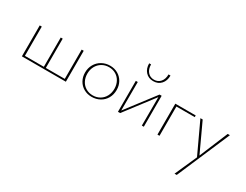

<svg xmlns="http://www.w3.org/2000/svg" viewBox="-88 -1282 2811 2193"><g transform="rotate(30 1317.5 -185.0)"><path d="M670 -408V0H90V-408H117V-22H367V-408H393V-22H643V-408Z M807 -201Q807 -261 834.5 -309Q862 -357 910.5 -384.5Q959 -412 1019 -412Q1076 -412 1122 -385.5Q1168 -359 1194 -312.5Q1220 -266 1220 -208Q1220 -147 1193 -99Q1166 -51 1117.5 -24Q1069 3 1009 3Q952 3 905.5 -23.5Q859 -50 833 -96.5Q807 -143 807 -201ZM1191 -206Q1191 -259 1168.5 -301.5Q1146 -344 1106 -367.5Q1066 -391 1016 -391Q964 -391 923 -366.5Q882 -342 859 -299.5Q836 -257 836 -203Q836 -150 858.5 -107.5Q881 -65 921.5 -41.5Q962 -18 1012 -18Q1064 -18 1105 -42.5Q1146 -67 1168.5 -110Q1191 -153 1191 -206Z M1698 0H1672L1673 -376L1386 0H1357V-408H1383L1382 -31L1670 -408H1698ZM1670 -658 1644 -659Q1644 -597 1612.5 -560Q1581 -523 1529 -523Q1477 -523 1445.5 -560Q1414 -597 1414 -658H1389Q1389 -589 1427.5 -546.5Q1466 -504 1529 -504Q1593 -504 1631.5 -546.5Q1670 -589 1670 -658Z M2147 -386H1905V0H1878V-408H2147Z M2598 -408 2299 289H2270L2399 -1L2209 -408H2239L2413 -33L2569 -408Z"/></g></svg>

Font: Ysabeau Extralight
Style: Regular
Weight: 200
Designer: Christian Thalmann (Catharsis Fonts)
Version: Version 0.003